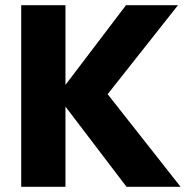

<svg xmlns="http://www.w3.org/2000/svg" viewBox="-20 -722 737 742"><path d="M469 0 233 -310V0H62V-702H233V-394L467 -702H668L396 -358L678 0Z"/></svg>

Font: Poppins A&M
Style: Bold-A&M
Weight: 700
Designer: Ninad Kale (Devanagari), Jonny Pinhorn (Latin)
Foundry: Indian Type Foundry
Version: 4.004